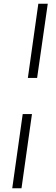

<svg xmlns="http://www.w3.org/2000/svg" viewBox="-20 -846 299 1027"><path d="M129 -429 185 -826H235.5L178.5 -429ZM45.5 161 101.5 -236H151L95 161Z"/></svg>

Font: Public Sans Thin ExtraLight
Style: Italic
Weight: 250
Italic angle: -8°
Version: Version 2.001